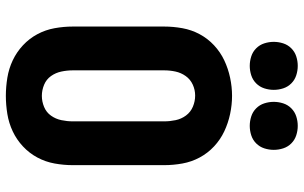

<svg xmlns="http://www.w3.org/2000/svg" viewBox="-206 -798 1013 640"><g transform="rotate(90 300.0 -478.5)"><path d="M300 8Q270 8 239.5 3Q209 -2 181.5 -15Q154 -28 131.5 -49Q109 -70 94.5 -97Q80 -124 74.5 -154.5Q69 -185 69 -215V-520Q69 -550 74.5 -580.5Q80 -611 94.5 -638Q109 -665 131.5 -686Q154 -707 181.5 -720Q209 -733 239.5 -739.5Q270 -746 300 -746Q330 -746 360.5 -739.5Q391 -733 418.5 -720Q446 -707 468.5 -686Q491 -665 505.5 -638Q520 -611 525.5 -580.5Q531 -550 531 -520V-215Q531 -185 525.5 -154.5Q520 -124 505.5 -97Q491 -70 468.5 -49Q446 -28 418.5 -15Q391 -2 360.5 3Q330 8 300 8ZM300 -112Q319 -112 337 -119.5Q355 -127 366 -142.5Q377 -158 381 -177Q385 -196 385 -215V-520Q385 -539 381 -558Q377 -577 365.5 -592.5Q354 -608 336 -615.5Q318 -623 299 -623Q280 -623 262.5 -615Q245 -607 234 -591.5Q223 -576 219 -557.5Q215 -539 215 -520V-215Q215 -196 219 -177Q223 -158 234 -142.5Q245 -127 263 -119.5Q281 -112 300 -112ZM400 -805Q384 -805 368.5 -810Q353 -815 341.5 -826.5Q330 -838 325 -853.5Q320 -869 320 -885Q320 -901 325 -916.5Q330 -932 341.5 -943.5Q353 -955 368.5 -960Q384 -965 400 -965Q416 -965 431.5 -960Q447 -955 458.5 -943.5Q470 -932 475 -916.5Q480 -901 480 -885Q480 -869 475 -853.5Q470 -838 458.5 -826.5Q447 -815 431.5 -810Q416 -805 400 -805ZM200 -805Q184 -805 168.5 -810Q153 -815 141.5 -826.5Q130 -838 125 -853.5Q120 -869 120 -885Q120 -901 125 -916.5Q130 -932 141.5 -943.5Q153 -955 168.5 -960Q184 -965 200 -965Q216 -965 231.5 -960Q247 -955 258.5 -943.5Q270 -932 275 -916.5Q280 -901 280 -885Q280 -869 275 -853.5Q270 -838 258.5 -826.5Q247 -815 231.5 -810Q216 -805 200 -805Z"/></g></svg>

Font: Iosevka Curly Heavy Extended
Style: Regular
Weight: 900
Width: 7
Monospace: yes
Designer: Belleve Invis
Foundry: Belleve Invis
Version: Version 11.1.0; ttfautohint (v1.8.3)